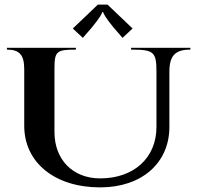

<svg xmlns="http://www.w3.org/2000/svg" viewBox="-20 -807 855 832"><path d="M295.5 -683.5 339 -643 378.5 -688.5C413.6 -731.9 421 -746.3 423 -754.5H427C429 -746.3 438 -730 471.5 -688.5L511 -643L554.5 -683.5L446 -787H404ZM10 -592C64.8 -592 85 -568.8 85 -507V-262C85 -102.5 217.4 5 414 5C594 5 714 -100.5 714 -257V-495C714 -565.5 738.6 -592 805 -592V-600H548V-592C647 -592 658 -582.3 658 -495V-257C658 -123.2 560.4 -34 414 -34C295.7 -34 216 -114.9 216 -235V-507C216 -584.8 224 -592 309 -592V-600H10Z"/></svg>

Font: Prida01
Style: Black
Weight: 900
Designer: gluk
Foundry: gluk
Version: Version 00.072